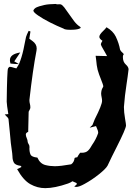

<svg xmlns="http://www.w3.org/2000/svg" viewBox="-20 -935 703 991"><path d="M78.1 -604Q57.1 -604.5 34.2 -606.9Q31.2 -616.7 31.2 -624.5Q31.2 -655.8 84.5 -664.1L53.7 -618.2ZM213.4 36.1Q172.9 36.1 136.5 15.6Q100.1 -4.9 68.4 -62Q75.2 -64.5 90.8 -73.2Q89.8 -74.7 88.6 -76.9Q87.4 -79.1 85.9 -79.1Q57.6 -83 51 -96.9Q44.4 -110.8 44.4 -126.5Q44.4 -133.3 43 -143.6Q34.7 -197.3 30.8 -251.5Q27.8 -286.1 23.9 -320.3Q22 -327.6 12.7 -335.4Q8.3 -339.4 4.4 -344.2L22.9 -346.2Q15.1 -393.6 14.6 -410.2Q16.6 -572.8 21.5 -582Q25.9 -589.4 30.3 -590.3Q40.5 -589.4 52.7 -585L64.5 -582L78.1 -604L84.5 -621.1Q97.2 -655.3 106 -703.6Q109.9 -724.6 114.3 -744.1Q117.7 -755.4 127.9 -775.9L137.2 -772.5Q134.8 -754.4 131.3 -735.4L146.5 -724.1Q169.4 -708 169.4 -685.1Q169.4 -679.7 168.5 -674.3Q148.9 -572.3 131.8 -418.9Q131.8 -407.7 134.3 -398.9Q136.7 -390.1 136.7 -380.4Q136.7 -376.5 134.8 -372.1Q132.8 -367.7 130.9 -364.3Q128.9 -360.8 127.9 -358.4Q126.5 -309.6 125.5 -254.4Q113.3 -249.5 113.3 -241.2Q113.3 -232.4 117.9 -222.4Q122.6 -212.4 123 -202.1Q124 -196.8 127.4 -191.9Q132.3 -185.1 132.3 -175.8L131.8 -169.4Q131.8 -149.9 137.7 -137.2Q143.6 -124.5 172.9 -121.6Q187 -89.8 214.8 -83Q237.8 -77.1 263.2 -77.1Q292 -77.1 347.2 -86.9Q362.3 -96.7 365.2 -119.6Q366.2 -121.6 378.9 -123.5Q381.8 -127.9 384.3 -133.3Q393.1 -147 395 -147L402.3 -146.5Q422.4 -146.5 433.6 -156.7Q444.8 -167 455.6 -187.5Q475.6 -215.8 486.3 -247.1L486.8 -251.5Q486.8 -254.9 485.4 -259.8Q483.9 -264.6 481 -271.2Q478 -277.8 475.6 -284.2Q468.3 -282.7 442.9 -275.9L450.7 -283.7Q456.5 -287.6 458 -291.5L469.2 -319.8Q506.8 -393.6 506.8 -414.6Q506.8 -423.3 504.6 -432.9Q502.4 -442.4 502 -451.7Q502.9 -471.7 509.8 -481.9Q513.2 -487.3 513.2 -490.7Q513.2 -495.1 500.5 -527.3Q490.7 -550.8 483.9 -574.7Q478.5 -598.1 476.6 -623.5L473.6 -647L532.7 -645.5L522.5 -664.1Q500.5 -700.2 500.5 -707Q500.5 -710.9 508.8 -724.6Q492.7 -734.9 492.7 -745.1Q492.7 -756.3 512.7 -775.4Q522.9 -784.7 529.8 -794.4Q563.5 -774.9 577.6 -746.1Q594.2 -710.9 599.6 -679.2Q602.5 -670.9 611.8 -663.6L619.6 -655.3Q614.3 -652.3 614.3 -640.1Q614.3 -615.7 628.9 -602.5Q643.6 -589.4 643.6 -577.1Q639.2 -539.1 633.3 -501.5Q624 -442.4 619.6 -382.8Q619.6 -356.4 625.5 -322.3Q630.4 -294.4 630.4 -287.6Q630.4 -271 581.1 -173.8Q557.1 -127 535.2 -80.1Q526.9 -64.5 491 -35.6Q455.1 -6.8 416.5 14.2Q388.7 29.8 373.5 29.8Q367.7 29.8 363.3 27.3Q376.5 18.6 376.5 13.7Q376.5 10.7 373 8.8Q369.6 6.8 363.8 4.9Q357.9 2.9 354 0.5Q344.7 7.3 331.1 12.2Q262.2 36.1 213.4 36.1ZM343.3 -781.2Q314.5 -781.2 307.6 -787.6Q275.9 -800.3 239 -818.8Q202.1 -837.4 176.8 -855Q152.3 -871.6 152.3 -880.4V-881.3Q157.7 -892.6 170.4 -897.9Q183.1 -903.3 197.3 -906.2Q219.7 -913.1 248 -913.6L268.1 -914.6Q271.5 -912.6 277.8 -912.6L286.1 -913.1Q289.6 -913.1 293 -912.6Q301.3 -910.2 311.8 -896.7Q322.3 -883.3 335.2 -864Q348.1 -844.7 362.5 -825.9Q377 -807.1 393.1 -796.9Q396.5 -794.4 396.5 -792.5Q396.5 -789.6 388.7 -786.6Q374.5 -781.2 343.3 -781.2Z"/></svg>

Font: Unutterable
Style: Regular
Weight: 400
Designer: GGBotNet
Foundry: f0n7.com
Version: 1.00